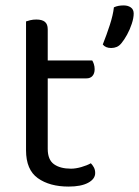

<svg xmlns="http://www.w3.org/2000/svg" viewBox="-20 -675 513 708"><path d="M76 -264H156V-126Q156 -86 179 -69.5Q202 -53 242 -53Q259 -53 280 -59Q301 -65 315 -73Q321 -67 326 -58Q331 -49 331 -37Q331 -15 305 -1Q279 13 233 13Q163 13 119.5 -18Q76 -49 76 -121ZM117 -386V-452H320Q323 -448 326 -439Q329 -430 329 -420Q329 -404 321 -395Q313 -386 299 -386ZM156 -234H76V-596Q81 -598 91.5 -600.5Q102 -603 114 -603Q135 -603 145.5 -594.5Q156 -586 156 -567ZM428 -516Q420 -506 410.5 -502Q401 -498 390 -498Q369 -498 359 -511Q373 -546 385 -583Q397 -620 400 -648Q409 -652 417.5 -653.5Q426 -655 436 -655Q452 -655 462.5 -647.5Q473 -640 473 -625Q473 -609 466 -587.5Q459 -566 448.5 -547Q438 -528 428 -516Z"/></svg>

Font: Baloo Bhaina 2
Style: Regular
Weight: 400
Designer: Yesha Goshar, Manish Minz, Shuchita Grover and Ek Type
Foundry: Ek Type
Version: Version 1.700